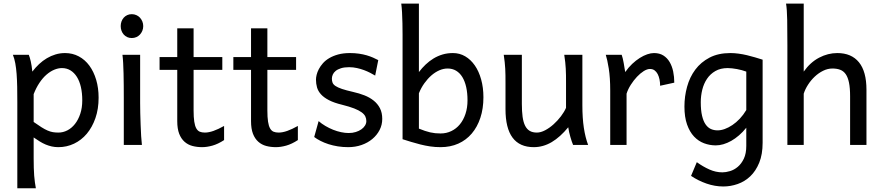

<svg xmlns="http://www.w3.org/2000/svg" viewBox="-20 -801 4874 1061"><path d="M166 -127Q190.9 -109.4 209.2 -97.9Q227.5 -86.4 242.7 -79.8Q257.8 -73.2 271.7 -70.8Q285.6 -68.4 302.7 -68.4Q328.6 -68.4 352.3 -80.6Q376 -92.8 394.3 -116Q412.6 -139.2 423.6 -172.1Q434.6 -205.1 434.6 -246.6Q434.6 -287.1 427 -320.1Q419.4 -353 404.8 -376.2Q390.1 -399.4 369.4 -412.1Q348.6 -424.8 322.3 -424.8Q301.3 -424.8 279.3 -415.5Q257.3 -406.2 236.6 -388.2Q215.8 -370.1 197.8 -343Q179.7 -315.9 166 -280.8ZM139.2 -498Q144.5 -485.4 149.9 -462.2Q155.3 -439 158.7 -405.3Q175.8 -427.7 196 -446.8Q216.3 -465.8 239 -479.2Q261.7 -492.7 286.9 -500.2Q312 -507.8 339.4 -507.8Q380.9 -507.8 415.3 -489.5Q449.7 -471.2 473.9 -438.2Q498 -405.3 511.5 -360.1Q524.9 -314.9 524.9 -261.2Q524.9 -198.7 507.3 -148.2Q489.7 -97.7 459.7 -62Q429.7 -26.4 389.2 -7.1Q348.6 12.2 302.7 12.2Q283.2 12.2 265.9 8.3Q248.5 4.4 232.2 -2.4Q215.8 -9.3 199.7 -19.3Q183.6 -29.3 166 -41.5V73.2Q166 102.5 166.7 126.2Q167.5 149.9 168.9 169.9Q170.4 189.9 172.9 206.8Q175.3 223.6 178.2 239.3H75.7V-236.8Q75.7 -282.2 75 -321Q74.2 -359.9 71.8 -392.3Q69.3 -424.8 64.5 -451.2Q59.6 -477.5 51.3 -498Z M647 -656.7Q647 -670.4 651.4 -682.4Q655.8 -694.3 663.8 -703.4Q671.9 -712.4 683.1 -717.5Q694.3 -722.7 708 -722.7Q721.7 -722.7 733.4 -717.5Q745.1 -712.4 753.4 -703.4Q761.7 -694.3 766.6 -682.4Q771.5 -670.4 771.5 -656.7Q771.5 -643.1 766.6 -631.1Q761.7 -619.1 753.4 -610.1Q745.1 -601.1 733.4 -595.9Q721.7 -590.8 708 -590.8Q694.3 -590.8 683.1 -595.9Q671.9 -601.1 663.8 -610.1Q655.8 -619.1 651.4 -631.1Q647 -643.1 647 -656.7ZM754.4 -231.9Q754.4 -208.5 755.1 -176.5Q755.9 -144.5 757.1 -111.8Q758.3 -79.1 760 -49.3Q761.7 -19.5 764.2 0H664.1V-258.8Q664.1 -294.4 663.8 -329.1Q663.6 -363.8 662.8 -394.8Q662.1 -425.8 660.6 -452.4Q659.2 -479 656.7 -498H754.4Z M861.8 -485.8H959.5V-644.5H1049.8V-485.8H1208.5V-415H1049.8V-190.4Q1049.8 -152.8 1053.5 -128.9Q1057.1 -105 1064.7 -91.6Q1072.3 -78.1 1084 -73.2Q1095.7 -68.4 1112.3 -68.4Q1133.3 -68.4 1159.7 -77.6Q1186 -86.9 1218.3 -105V-26.9Q1184.6 -4.9 1153.8 3.7Q1123 12.2 1097.2 12.2Q1068.4 12.2 1043.5 5.6Q1018.6 -1 999.8 -17.6Q981 -34.2 970.2 -61.8Q959.5 -89.4 959.5 -131.8V-415H861.8Z M1269.5 -485.8H1367.2V-644.5H1457.5V-485.8H1616.2V-415H1457.5V-190.4Q1457.5 -152.8 1461.2 -128.9Q1464.8 -105 1472.4 -91.6Q1480 -78.1 1491.7 -73.2Q1503.4 -68.4 1520 -68.4Q1541 -68.4 1567.4 -77.6Q1593.8 -86.9 1626 -105V-26.9Q1592.3 -4.9 1561.5 3.7Q1530.8 12.2 1504.9 12.2Q1476.1 12.2 1451.2 5.6Q1426.3 -1 1407.5 -17.6Q1388.7 -34.2 1377.9 -61.8Q1367.2 -89.4 1367.2 -131.8V-415H1269.5Z M2053.2 -383.3Q2041 -390.6 2025.4 -398.7Q2009.8 -406.7 1991.5 -413.6Q1973.1 -420.4 1952.4 -425Q1931.6 -429.7 1909.2 -429.7Q1882.3 -429.7 1864 -423.8Q1845.7 -418 1834.7 -408.9Q1823.7 -399.9 1818.8 -388.4Q1814 -377 1814 -366.2Q1814 -353.5 1817.9 -343.8Q1821.8 -334 1834.2 -325.7Q1846.7 -317.4 1869.6 -309.6Q1892.6 -301.8 1931.2 -293Q1964.4 -285.6 1993.7 -274.2Q2022.9 -262.7 2044.9 -245.1Q2066.9 -227.5 2079.6 -202.9Q2092.3 -178.2 2092.3 -144Q2092.3 -110.8 2077.6 -82.5Q2063 -54.2 2037.6 -33Q2012.2 -11.7 1978 0.2Q1943.8 12.2 1904.3 12.2Q1874.5 12.2 1846.9 7.8Q1819.3 3.4 1795.2 -4.4Q1771 -12.2 1751 -22.5Q1731 -32.7 1716.3 -43.9L1740.7 -131.8Q1757.3 -117.2 1778.1 -105Q1798.8 -92.8 1820.8 -84Q1842.8 -75.2 1865 -70.6Q1887.2 -65.9 1906.7 -65.9Q1928.2 -65.9 1946 -71.5Q1963.9 -77.1 1976.8 -86.2Q1989.7 -95.2 1997.1 -107.2Q2004.4 -119.1 2004.4 -131.8Q2004.4 -145.5 1998.8 -157.5Q1993.2 -169.4 1978.3 -180.4Q1963.4 -191.4 1937.3 -201.7Q1911.1 -211.9 1870.1 -222.2Q1825.7 -232.9 1797.6 -247.6Q1769.5 -262.2 1753.7 -279.8Q1737.8 -297.4 1731.9 -317.9Q1726.1 -338.4 1726.1 -361.3Q1726.1 -372.6 1729.7 -387.7Q1733.4 -402.8 1741.9 -419.2Q1750.5 -435.5 1764.4 -451.4Q1778.3 -467.3 1799.3 -479.7Q1820.3 -492.2 1848.6 -500Q1877 -507.8 1914.1 -507.8Q1940.4 -507.8 1963.6 -504.4Q1986.8 -501 2006.1 -495.4Q2025.4 -489.7 2041.5 -482.7Q2057.6 -475.6 2070.3 -468.8Z M2294.9 -781.2V-402.8Q2312 -425.3 2332 -444.3Q2352.1 -463.4 2375.2 -477.5Q2398.4 -491.7 2425.3 -499.8Q2452.1 -507.8 2482.9 -507.8Q2520 -507.8 2550.8 -489.7Q2581.5 -471.7 2604 -439.2Q2626.5 -406.7 2638.9 -361.8Q2651.4 -316.9 2651.4 -263.7Q2651.4 -200.7 2634.5 -149.9Q2617.7 -99.1 2586.9 -63Q2556.2 -26.9 2512.5 -7.3Q2468.8 12.2 2414.6 12.2Q2384.8 12.2 2356.9 8.1Q2329.1 3.9 2303 -2.7Q2276.9 -9.3 2252.4 -16.8Q2228 -24.4 2204.6 -31.7V-609.4Q2204.6 -640.6 2203.9 -672.1Q2203.1 -703.6 2201.7 -732.2Q2200.2 -760.7 2197.3 -781.2ZM2294.9 -90.3Q2313 -83 2327.9 -77.9Q2342.8 -72.8 2356.9 -69.6Q2371.1 -66.4 2385 -64.9Q2398.9 -63.5 2414.6 -63.5Q2446.8 -63.5 2474.1 -76.7Q2501.5 -89.8 2521.2 -113.8Q2541 -137.7 2552.2 -171.6Q2563.5 -205.6 2563.5 -246.6Q2563.5 -287.1 2556.2 -319.8Q2548.8 -352.5 2534.9 -375.2Q2521 -397.9 2500.5 -410.2Q2480 -422.4 2453.6 -422.4Q2430.7 -422.4 2407.7 -412.4Q2384.8 -402.3 2364 -384.3Q2343.3 -366.2 2325.2 -341.1Q2307.1 -315.9 2294.9 -285.6Z M3147 0Q3143.6 -8.3 3139.6 -19.5Q3135.7 -30.8 3132.1 -43.5Q3128.4 -56.2 3125.2 -70.1Q3122.1 -84 3120.1 -97.7Q3075.7 -43.5 3028.6 -15.6Q2981.4 12.2 2929.7 12.2Q2773.4 12.2 2773.4 -197.8V-341.8Q2773.4 -365.2 2773.2 -384.3Q2772.9 -403.3 2772 -421.1Q2771 -439 2769 -457.5Q2767.1 -476.1 2763.7 -498H2863.8V-227.1Q2863.8 -185.5 2867.9 -155.5Q2872.1 -125.5 2881.8 -106.2Q2891.6 -86.9 2907.5 -77.6Q2923.3 -68.4 2946.8 -68.4Q2968.3 -68.4 2992.7 -81.3Q3017.1 -94.2 3039.3 -114.3Q3061.5 -134.3 3079.8 -158.4Q3098.1 -182.6 3107.9 -205.1V-341.8Q3107.9 -365.7 3107.7 -385Q3107.4 -404.3 3106.4 -421.9Q3105.5 -439.5 3103.5 -457.5Q3101.6 -475.6 3098.1 -498H3198.2V-219.7Q3198.2 -148.4 3206.3 -95Q3214.4 -41.5 3230 0Z M3352.1 0V-300.3Q3352.1 -372.6 3344 -422.6Q3335.9 -472.7 3327.6 -498H3415.5Q3418.5 -490.2 3421.4 -477.8Q3424.3 -465.3 3426.8 -451.7Q3429.2 -438 3431.2 -424.8L3435.1 -402.8Q3452.6 -428.2 3473.4 -447.8Q3494.1 -467.3 3515.4 -480.7Q3536.6 -494.1 3556.9 -501Q3577.1 -507.8 3593.8 -507.8Q3624.5 -507.8 3645.8 -494.4Q3667 -481 3680.4 -458.3Q3693.8 -435.5 3700 -406Q3706.1 -376.5 3706.1 -344.2L3627.9 -327.1Q3627.9 -345.2 3624.5 -362.1Q3621.1 -378.9 3614.3 -391.8Q3607.4 -404.8 3596.9 -412.4Q3586.4 -419.9 3571.8 -419.9Q3556.2 -419.9 3537.1 -408Q3518.1 -396 3499.8 -376.5Q3481.4 -356.9 3465.8 -332.5Q3450.2 -308.1 3442.4 -283.2V0Z M4104 -405.3Q4092.3 -409.7 4079.1 -413.3Q4065.9 -417 4052.2 -419.4Q4038.6 -421.9 4025.6 -423.3Q4012.7 -424.8 4001.5 -424.8Q3961.4 -424.8 3933.1 -408.4Q3904.8 -392.1 3887 -365.5Q3869.1 -338.9 3860.8 -305.2Q3852.5 -271.5 3852.5 -236.8Q3852.5 -191.4 3859.6 -161.4Q3866.7 -131.3 3879.2 -113.5Q3891.6 -95.7 3908.4 -88.1Q3925.3 -80.6 3945.3 -80.6Q3963.9 -80.6 3984.9 -88.1Q4005.9 -95.7 4027.1 -109.9Q4048.3 -124 4068.1 -145Q4087.9 -166 4104 -192.9ZM4194.3 -12.2Q4194.3 52.2 4175.5 98.1Q4156.7 144 4126.2 173.1Q4095.7 202.1 4056.6 215.8Q4017.6 229.5 3977.1 229.5Q3930.2 229.5 3884 213.4Q3837.9 197.3 3798.8 170.9L3830.6 95.2Q3865.2 120.1 3900.4 135.7Q3935.5 151.4 3972.2 151.4Q3991.2 151.4 4014.2 144.5Q4037.1 137.7 4057.1 120.8Q4077.1 104 4090.6 75.7Q4104 47.4 4104 4.9V-95.2Q4085 -71.3 4063.7 -53Q4042.5 -34.7 4020.8 -22.5Q3999 -10.3 3977.3 -3.9Q3955.6 2.4 3935.5 2.4Q3901.9 2.4 3870.6 -9.3Q3839.4 -21 3815.2 -46.6Q3791 -72.3 3776.6 -113.3Q3762.2 -154.3 3762.2 -212.4Q3762.2 -268.6 3776.9 -321.8Q3791.5 -375 3822.3 -416.3Q3853 -457.5 3901.1 -482.7Q3949.2 -507.8 4016.1 -507.8Q4038.1 -507.8 4061.3 -504.6Q4084.5 -501.5 4107.4 -496.1Q4130.4 -490.7 4152.3 -484.1Q4174.3 -477.5 4194.3 -471.2Z M4677.7 0V-268.6Q4677.7 -314.5 4671.6 -344.2Q4665.5 -374 4653.3 -391.4Q4641.1 -408.7 4622.8 -415.5Q4604.5 -422.4 4580.1 -422.4Q4553.7 -422.4 4528.6 -409.9Q4503.4 -397.5 4482.4 -377.7Q4461.4 -357.9 4445.3 -333Q4429.2 -308.1 4421.4 -283.2V0H4331.1V-551.8Q4331.1 -630.9 4330.1 -690.2Q4329.1 -749.5 4323.7 -781.2H4421.4V-405.3Q4457.5 -456.5 4506.3 -482.2Q4555.2 -507.8 4606.9 -507.8Q4685.1 -507.8 4726.6 -456.8Q4768.1 -405.8 4768.1 -305.2V0Z"/></svg>

Font: Andika Cyr
Style: Regular
Weight: 400
Designer: Victor Gaultney, Annie Olsen, Julie Remington, Don Collingsworth, Eric Hays, Becca Hirsbrunner
Foundry: SIL International
Version: Version 5.000